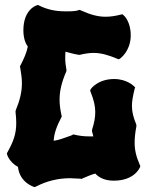

<svg xmlns="http://www.w3.org/2000/svg" viewBox="-20 -734 597 780"><path d="M250 -450C247 -467 245 -482 245 -496C245 -505 245 -514 246 -524C262 -520 277 -515 296 -512L303 -511C324 -516 342 -519 360 -519C390 -519 419 -511 457 -495L463 -493L469 -497C470 -498 508 -525 511 -584V-592C511 -646 484 -671 482 -672L478 -676L472 -675C449 -669 429 -666 409 -666C376 -666 346 -675 308 -692L304 -694L300 -693C283 -687 260 -688 244 -688C206 -688 172 -695 138 -712L134 -714L129 -712C127 -712 75 -695 75 -611C75 -580 83 -558 93 -545C88 -520 78 -497 63 -468L61 -465L62 -460C66 -437 69 -416 69 -396C69 -361 61 -327 44 -286L43 -280C45 -263 46 -248 46 -235C46 -190 35 -160 10 -115L8 -111L9 -106C9 -105 18 -75 53 -56C60 10 121 26 117 25L121 26L126 24C170 1 217 -10 265 -10C279 -10 293 -8 308 -8L311 -7L315 -9C333 -17 350 -24 367 -29C378 -17 400 0 442 0C528 0 548 -54 549 -55L550 -60L548 -64C533 -98 527 -125 527 -154C527 -173 529 -195 534 -220V-227C522 -257 516 -279 516 -303C516 -323 520 -345 527 -373L529 -379L525 -383C523 -385 495 -413 444 -413C377 -413 349 -373 349 -372L346 -367L348 -361C361 -328 367 -304 367 -279C367 -257 363 -235 354 -207V-199C356 -192 358 -186 359 -180H340C322 -180 303 -182 282 -187L278 -188L274 -186C271 -184 268 -183 265 -182C238 -173 224 -166 198 -162C200 -193 210 -220 229 -257L231 -261L230 -265C225 -288 222 -308 222 -329C222 -364 230 -399 249 -443L250 -446Z"/></svg>

Font: Hanalei Fill
Style: Regular
Weight: 400
Designer: Astigmatic (AOETI)
Foundry: Astigmatic (AOETI)
Version: Version 1.000